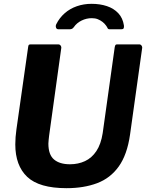

<svg xmlns="http://www.w3.org/2000/svg" viewBox="-20 -974 764 1004"><path d="M660 -270Q645 -165 601 -103.5Q557 -42 487.5 -16Q418 10 328 10Q185 10 122.5 -49Q60 -108 60 -219Q60 -238 61.5 -257.5Q63 -277 66 -298L127 -727Q128 -737 131 -739.5Q134 -742 141 -742H284Q293 -742 297.5 -735Q302 -728 300 -720L237 -266Q236 -254 234.5 -243.5Q233 -233 233 -223Q233 -165 262.5 -140Q292 -115 346 -115Q389 -115 424.5 -131.5Q460 -148 484 -184Q508 -220 517 -278L580 -728Q582 -737 584.5 -739.5Q587 -742 594 -742H708Q716 -742 720.5 -735Q725 -728 723 -720L660 -270ZM285 -821Q276 -821 273 -829.5Q270 -838 274 -847Q291 -881 318.5 -905Q346 -929 382 -941.5Q418 -954 459 -954Q503 -954 539 -942Q575 -930 598.5 -905Q622 -880 628 -841Q629 -833 627 -827Q625 -821 614 -821H553Q545 -821 542.5 -827Q540 -833 534 -841Q527 -851 516 -859.5Q505 -868 491.5 -873.5Q478 -879 460 -879Q432 -879 406.5 -866.5Q381 -854 366 -832Q361 -825 355.5 -823Q350 -821 345 -821Z"/></svg>

Font: Libre Franklin
Style: Bold Italic
Weight: 700
Italic angle: -8°
Designer: Pablo Impallari, Rodrigo Fuenzalida, Nhung Nguyen
Foundry: Impallari Type
Version: Version 3.000